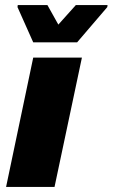

<svg xmlns="http://www.w3.org/2000/svg" viewBox="-20 -737 444 757"><path d="M4 0 111 -510H303L195 0ZM111 -570 49 -709 50 -717H167L210 -640L279 -717H404L403 -709L284 -570Z"/></svg>

Font: Saira Thin ExtraBold
Style: Italic
Weight: 800
Italic angle: -12°
Version: Version 1.101